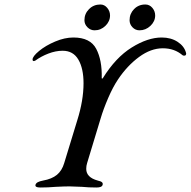

<svg xmlns="http://www.w3.org/2000/svg" viewBox="-20 -831 849 855"><path d="M138 -8Q140 -15 148 -19.5Q156 -24 172 -27Q211 -34 233.5 -52.5Q256 -71 266 -105L324 -295Q352 -384 352 -460Q352 -526 329 -565.5Q306 -605 259 -605Q228 -605 195.5 -592.5Q163 -580 137 -561Q133 -559 131 -559Q125 -559 125 -566Q125 -580 154 -604Q183 -628 225.5 -646Q268 -664 307 -664Q382 -664 408.5 -613.5Q435 -563 433 -484Q433 -481 434.5 -481Q436 -481 438 -483Q495 -575 566.5 -619.5Q638 -664 700 -664Q741 -664 770.5 -645Q800 -626 808 -597L809 -593Q809 -585 803.5 -583.5Q798 -582 793 -585Q757 -616 705 -616Q652 -616 599.5 -577.5Q547 -539 506 -478Q483 -444 461.5 -394Q440 -344 428 -303L368 -105Q364 -93 364 -79Q364 -41 415 -27Q429 -24 434 -19.5Q439 -15 437 -8Q434 4 410 4Q373 4 345 1Q307 -1 289 -1Q268 -1 228 1Q195 4 159 4Q135 4 138 -8ZM356 -741Q356 -770 376.5 -790.5Q397 -811 427 -811Q445 -811 457.5 -796Q470 -781 470 -762Q470 -736 449.5 -716Q429 -696 401 -696Q383 -696 369.5 -709.5Q356 -723 356 -741ZM557 -741Q557 -770 577 -790.5Q597 -811 627 -811Q646 -811 658.5 -796Q671 -781 671 -762Q671 -736 650 -716Q629 -696 601 -696Q583 -696 570 -709.5Q557 -723 557 -741Z"/></svg>

Font: EB Garamond Medium
Style: Italic
Weight: 500
Italic angle: -17.2°
Designer: Georg Duffner and Octavio Pardo
Foundry: Georg Duffner
Version: Version 1.000